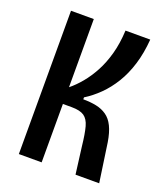

<svg xmlns="http://www.w3.org/2000/svg" viewBox="-124 -746 716 831"><g transform="rotate(20 233.5 -330.0)"><path d="M60 0V-660H165V-346Q191 -367 215.5 -396.5Q240 -426 260.5 -464Q281 -502 294.5 -550.5Q308 -599 311 -660H425Q420 -596 404 -544Q388 -492 363 -451Q338 -410 306.5 -379Q275 -348 241 -327V-318Q274 -318 301 -312.5Q328 -307 349 -292.5Q370 -278 383.5 -250.5Q397 -223 404 -180L430 0H321L305 -125Q299 -181 290.5 -212Q282 -243 263 -256Q244 -269 205 -269H165V0Z"/></g></svg>

Font: Bricolage Grotesque 24pt Condensed Medium
Style: Regular
Weight: 500
Width: 3
Designer: Mathieu Triay
Foundry: Atelier Triay
Version: Version 1.001;gftools[0.9.33.dev8+g029e19f]